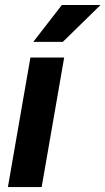

<svg xmlns="http://www.w3.org/2000/svg" viewBox="-20 -763 430 783"><path d="M241.7 -528.3 149.9 0H12.2L104 -528.3ZM115.7 -592.3 232.4 -742.7H390.1L236.3 -592.3Z"/></svg>

Font: Roboto
Style: Bold Italic
Weight: 700
Italic angle: -12°
Designer: Christian Robertson
Foundry: Google
Version: Version 3.0